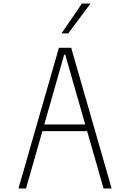

<svg xmlns="http://www.w3.org/2000/svg" viewBox="-20 -1072 740 1092"><path d="M85 0 315 -800H385L615 0H569L351 -761H345L128 0ZM205 -326V-364H499V-326ZM330 -882 446 -1052H495L368 -882Z"/></svg>

Font: Martian Mono SemiExpanded Thin
Style: Regular
Weight: 250
Monospace: yes
Version: Version 0.930